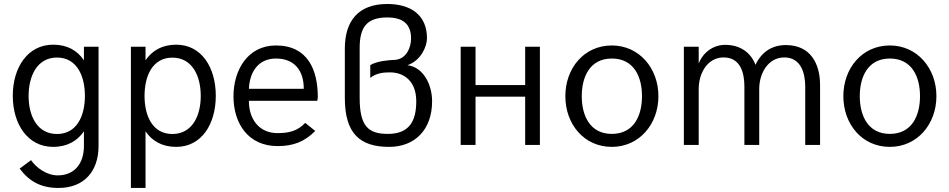

<svg xmlns="http://www.w3.org/2000/svg" viewBox="-20 -720 4716 954"><path d="M271 213.9C396.5 213.9 469.7 132.3 469.7 5.4V-487.8H397V-420.4C364.7 -468.3 315.4 -498 244.1 -498C118.2 -498 43.5 -385.3 43.5 -244.1C43.5 -102.5 118.2 9.8 244.1 9.8C315.4 9.8 364.7 -21 397 -67.4V5.4C397 89.8 352.5 151.4 266.6 151.4C210.4 151.4 158.2 111.3 134.3 75.7L77.6 117.7C125.5 181.6 183.6 213.9 271 213.9ZM263.2 -54.2C165 -54.2 122.1 -143.6 122.1 -243.2C122.1 -343.3 165 -434.1 263.2 -434.1C361.3 -434.1 401.9 -343.8 401.9 -243.2C401.9 -143.6 361.3 -54.2 263.2 -54.2Z M630.4 213.9H703.1V-67.4C734.9 -20.5 784.2 9.8 855.5 9.8C981 9.8 1052.2 -102.5 1052.2 -244.1C1052.2 -385.3 981 -498 855.5 -498C784.2 -498 734.9 -467.3 703.1 -420.4V-487.8H630.4ZM836.4 -54.2C738.3 -54.2 698.2 -143.6 698.2 -243.2C698.2 -343.8 738.3 -433.6 836.4 -433.6C934.6 -433.6 977.5 -343.8 977.5 -243.2C977.5 -143.6 934.6 -54.2 836.4 -54.2Z M1359.4 5.9C1437.5 5.9 1492.7 -15.6 1546.4 -69.3L1496.6 -109.4C1458.5 -69.3 1416.5 -58.6 1358.4 -58.6C1264.2 -58.6 1215.8 -132.8 1216.8 -219.2H1556.6C1556.6 -219.2 1559.1 -231.9 1559.1 -237.8C1559.1 -370.6 1510.7 -494.1 1351.1 -494.1C1210.9 -494.1 1140.1 -372.1 1140.1 -241.2C1140.1 -108.4 1211.9 5.9 1359.4 5.9ZM1216.8 -278.8C1220.2 -361.3 1262.7 -429.2 1351.1 -429.2C1444.8 -429.2 1489.7 -367.2 1489.3 -278.8Z M1913.6 9.8C2040.5 9.8 2127 -74.7 2127 -216.8C2127 -298.8 2084.5 -386.2 2004.4 -396C2071.8 -418.9 2101.6 -489.7 2101.6 -529.8C2101.6 -647 2019 -700.2 1904.3 -700.2C1761.2 -700.2 1693.4 -616.7 1693.4 -478.5V-232.9C1693.4 -55.7 1769 9.8 1913.6 9.8ZM1907.7 -54.7C1810.5 -54.7 1767.1 -91.8 1767.1 -233.4V-481.9C1767.1 -582 1800.3 -633.3 1904.3 -633.3C1982.4 -633.3 2022.5 -600.1 2022.5 -528.3C2022.5 -484.4 1998.5 -423.8 1939 -422.4C1912.6 -421.4 1853.5 -417 1819.8 -396.5V-333C1850.1 -357.4 1885.7 -360.4 1917.5 -360.4C1986.3 -360.4 2048.3 -317.9 2048.3 -216.8C2048.3 -118.7 2013.7 -54.7 1907.7 -54.7Z M2269 0H2342.8V-239.7H2589.4V0H2662.6V-487.8H2589.4V-297.4H2342.8V-487.8H2269Z M3020 9.8C3156.2 9.8 3251.5 -103 3251.5 -242.2C3251.5 -380.9 3156.2 -494.1 3020 -494.1C2881.8 -494.1 2789.1 -380.9 2789.1 -242.2C2789.1 -103 2881.8 9.8 3020 9.8ZM3020 -54.7C2912.1 -54.7 2870.6 -144.5 2870.6 -242.2C2870.6 -339.8 2912.1 -429.2 3020 -429.2C3128.9 -429.2 3169.9 -339.8 3169.9 -242.2C3169.9 -144.5 3128.9 -54.7 3020 -54.7Z M3377.9 0H3451.7V-277.8C3451.7 -357.9 3496.1 -434.6 3575.7 -434.6C3658.7 -434.6 3678.7 -358.9 3678.7 -290.5V0H3752.4V-277.8C3752.4 -357.9 3797.9 -434.6 3877 -434.6C3960 -434.6 3981 -356.4 3981 -288.6V0H4054.7V-297.9C4054.7 -402.8 4007.8 -496.1 3884.8 -496.1C3816.4 -496.1 3764.2 -462.4 3733.9 -397.9C3708.5 -463.4 3653.3 -497.1 3583.5 -497.1C3523.4 -497.1 3473.1 -459.5 3451.7 -404.3V-487.8H3377.9Z M4401.4 9.8C4537.6 9.8 4632.8 -103 4632.8 -242.2C4632.8 -380.9 4537.6 -494.1 4401.4 -494.1C4263.2 -494.1 4170.4 -380.9 4170.4 -242.2C4170.4 -103 4263.2 9.8 4401.4 9.8ZM4401.4 -54.7C4293.5 -54.7 4252 -144.5 4252 -242.2C4252 -339.8 4293.5 -429.2 4401.4 -429.2C4510.3 -429.2 4551.3 -339.8 4551.3 -242.2C4551.3 -144.5 4510.3 -54.7 4401.4 -54.7Z"/></svg>

Font: HK Grotesk
Style: Regular
Weight: 400
Designer: Alfredo Marco Pradil and Stefan Peev
Foundry: Hanken Design Co.
Version: Version 1.045;PS 001.045;hotconv 1.0.88;makeotf.lib2.5.64775